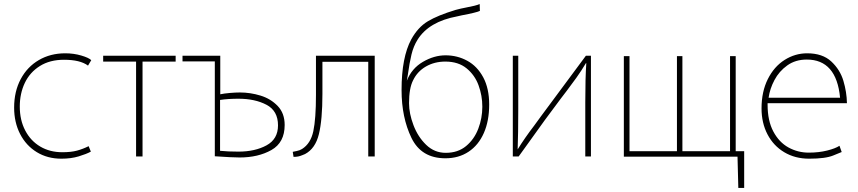

<svg xmlns="http://www.w3.org/2000/svg" viewBox="-20 -752 4251 951"><path d="M430 -1Q408 11 370 22.5Q332 34 284 34Q215 34 162 1.5Q109 -31 79.5 -88.5Q50 -146 50 -219Q50 -299 82.5 -360Q115 -421 172.5 -454.5Q230 -488 303 -488Q345 -488 382.5 -477Q420 -466 432 -454L416 -427Q377 -456 297 -456Q227 -456 177.5 -425Q128 -394 103 -341.5Q78 -289 78 -224Q78 -157 105 -105.5Q132 -54 179.5 -26Q227 2 289 2Q332 2 361.5 -6Q391 -14 419 -28Z M491 -476H850V-447H686V23H654V-447H491Z M1071 -285Q1089 -289 1118 -291.5Q1147 -294 1168 -294Q1220 -294 1270.5 -278.5Q1321 -263 1355.5 -227Q1390 -191 1390 -133Q1390 -46 1324.5 -9Q1259 28 1167 28Q1131 28 1044 22V-448H884V-476H1071ZM1070 -5Q1108 -1 1161 -1Q1243 -1 1300 -32Q1357 -63 1357 -131Q1357 -203 1300 -233Q1243 -263 1161 -263Q1111 -263 1070 -257Z M1836 -476V23H1804V-446H1577V-287Q1577 -159 1559.5 -87.5Q1542 -16 1491 11Q1488 12 1477.5 16.5Q1467 21 1457 23Q1447 25 1434 25L1430 0Q1434 -1 1449.5 -4Q1465 -7 1476 -14Q1519 -41 1532 -102.5Q1545 -164 1545 -282V-476Z M2357 -698Q2341 -690 2267 -676L2245 -671Q2104 -645 2048 -555Q2028 -523 2018 -481.5Q2008 -440 2000 -381L1995 -352Q2019 -413 2074.5 -445.5Q2130 -478 2187 -478Q2245 -478 2294.5 -451Q2344 -424 2373.5 -369Q2403 -314 2403 -234Q2403 -153 2376.5 -93Q2350 -33 2301 -0.5Q2252 32 2186 32Q2067 32 2018 -69Q1969 -170 1969 -306Q1969 -468 2017 -557Q2050 -617 2099 -646.5Q2148 -676 2237 -703Q2251 -707 2263 -709.5Q2275 -712 2285 -714Q2339 -724 2356 -732ZM2369 -224Q2369 -278 2350.5 -329Q2332 -380 2291 -413.5Q2250 -447 2186 -447Q2132 -447 2089.5 -422.5Q2047 -398 2026 -354Q2006 -315 2006 -241Q2006 -190 2028 -132Q2050 -74 2091 -34.5Q2132 5 2188 5Q2248 5 2288.5 -28.5Q2329 -62 2349 -114.5Q2369 -167 2369 -223Z M2547 -210Q2547 -91 2544 -12Q2580 -70 2626 -130L2661 -178L2882 -476H2907V23H2879V-245Q2879 -367 2884 -439H2882Q2860 -402 2835 -367Q2810 -332 2787 -302L2758 -264Q2688 -172 2580 -20L2549 23H2520V-476H2547Z M3070 -474H3098V-3H3333V-474H3360V-3H3596V-474H3624V-3H3666V179H3637L3633 24H3070Z M3782 -233Q3782 -154 3810.5 -100.5Q3839 -47 3885.5 -21.5Q3932 4 3986 4Q4036 4 4077.5 -6.5Q4119 -17 4138 -30L4149 1Q4146 2 4107.5 18Q4069 34 3988 34Q3918 34 3864.5 2Q3811 -30 3781.5 -86.5Q3752 -143 3752 -215Q3752 -298 3783 -360Q3814 -422 3866 -455Q3918 -488 3978 -488Q4054 -488 4097.5 -447.5Q4141 -407 4157.5 -351.5Q4174 -296 4175 -241H3782ZM4141 -268Q4123 -457 3976 -457Q3920 -457 3879.5 -428Q3839 -399 3816 -355.5Q3793 -312 3787 -268Z"/></svg>

Font: LINE Seed Sans KR Thin
Style: Regular
Weight: 250
Designer: LINE BX Design & Sandoll Inc & Dalton Maag Ltd
Foundry: Sandoll Inc.
Version: Version 1.000